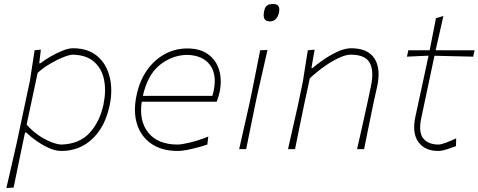

<svg xmlns="http://www.w3.org/2000/svg" viewBox="-20 -745 2390 959"><path d="M12 194Q25 138 37 84.8Q49 31.5 63 -29L129.5 -342Q135 -378 141 -417Q147 -456 153 -494L184 -497L176 -429H182Q201 -444 230.8 -461.5Q260.5 -479 291.2 -491.5Q322 -504 344 -504Q420.5 -504 466.5 -464.2Q512.5 -424.5 528 -359.8Q543.5 -295 528 -220Q505.5 -112 441.5 -51.5Q377.5 9 286 9Q259.5 9 228.2 -4.2Q197 -17.5 166.2 -38.5Q135.5 -59.5 111 -83H105L93.5 -28.5Q81 32 70.2 83.8Q59.5 135.5 48 192ZM286 -23Q377 -25.5 428 -81.8Q479 -138 497 -224Q511 -292 499.5 -347.8Q488 -403.5 449.2 -437Q410.5 -470.5 343 -472Q327 -471.5 296 -459.2Q265 -447 230.2 -426.5Q195.5 -406 168 -381L113 -123Q137.5 -94 169.2 -71.8Q201 -49.5 232.2 -36.8Q263.5 -24 286 -23Z M867.5 9Q789 9 736.8 -26.5Q684.5 -62 664.5 -125Q644.5 -188 662.5 -271Q677.5 -342 714 -394Q750.5 -446 802.5 -474.5Q854.5 -503 915.5 -503Q980.5 -503 1020.5 -473.2Q1060.5 -443.5 1074.8 -394.5Q1089 -345.5 1077.5 -288Q1075.5 -277 1071 -262.2Q1066.5 -247.5 1062.5 -237H688Q673.5 -141 721 -82Q768.5 -23 867.5 -23Q886.5 -23 929.5 -33.2Q972.5 -43.5 1020.5 -63L1015.5 -23Q980.5 -11 937.2 -1Q894 9 867.5 9ZM913.5 -471Q838.5 -469 778 -420.5Q717.5 -372 693.5 -266H1040.5Q1045 -279.5 1047.5 -293Q1064 -374 1028.2 -421.5Q992.5 -469 913.5 -471Z M1174.5 0Q1187.5 -56.5 1199 -108.5Q1210.5 -160.5 1224.5 -221L1235 -271Q1247.5 -332.5 1258 -385.2Q1268.5 -438 1279.5 -494L1316 -495.5Q1303.5 -439.5 1291.2 -385.8Q1279 -332 1265 -271L1254.5 -221Q1242 -160.5 1231.5 -108.5Q1221 -56.5 1209.5 0ZM1327.5 -638Q1286.5 -638 1300.5 -694Q1305 -713 1315.8 -719Q1326.5 -725 1344.5 -725Q1382.5 -725 1373.5 -683Q1363.5 -638 1327.5 -638Z M1418.5 0Q1431.5 -56.5 1443 -108.5Q1454.5 -160.5 1468.5 -221L1493.5 -342Q1499 -378 1505.2 -417Q1511.5 -456 1517.5 -494L1551.5 -497L1535.5 -405H1540.5Q1563.5 -424.5 1597.2 -447.8Q1631 -471 1667.2 -487.5Q1703.5 -504 1733.5 -504Q1817 -504 1850.2 -453.2Q1883.5 -402.5 1863.5 -311Q1859 -290.5 1854.2 -270Q1849.5 -249.5 1843.5 -221Q1831 -160.5 1820.5 -108.5Q1810 -56.5 1798.5 0H1763.5Q1776.5 -56.5 1788 -108.5Q1799.5 -160.5 1813 -221L1832.5 -313Q1849 -390.5 1826.8 -431.2Q1804.5 -472 1731.5 -472Q1708 -472 1674 -456.5Q1640 -441 1601.8 -414.2Q1563.5 -387.5 1527.5 -354L1499 -222Q1486.5 -161.5 1475.8 -109Q1465 -56.5 1453.5 0Z M2169.5 9Q2101.5 9 2069.5 -36Q2037.5 -81 2054.5 -161Q2075 -257 2092.5 -336.5Q2110 -416 2120.5 -467L2012.5 -462L2019.5 -494H2126Q2134.5 -536 2142 -574.5Q2149.5 -613 2157.5 -654L2194.5 -665Q2183.5 -615.5 2175 -578Q2166.5 -540.5 2156 -494H2350.5L2343.5 -462Q2296 -463 2246.8 -464.2Q2197.5 -465.5 2150 -466.5L2084.5 -157Q2069 -84.5 2094 -53.8Q2119 -23 2170.5 -23Q2182 -23 2207.2 -32.2Q2232.5 -41.5 2258.5 -54L2257.5 -15Q2237.5 -7.5 2212.2 0.8Q2187 9 2169.5 9Z"/></svg>

Font: Commissioner Loud Thin
Style: Italic
Weight: 100
Italic angle: -12°
Designer: Kostas Bartsokas
Foundry: Kostas Bartsokas
Version: Version 1.000; ttfautohint (v1.8.3)